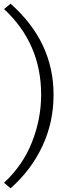

<svg xmlns="http://www.w3.org/2000/svg" viewBox="-20 -916 407 1036"><path d="M269 -405Q269 -256 208.5 -127Q148 2 37 100L2 70Q104 -25 153 -150Q202 -275 202 -405Q202 -681 2 -867L37 -896Q269 -691 269 -405Z"/></svg>

Font: Halant
Style: Regular
Weight: 400
Designer: Hitesh Malaviya (Devanagari), Satya Rajpurohit (Latin)
Foundry: Indian Type Foundry
Version: Version 1.101;PS 1.0;hotconv 1.0.78;makeotf.lib2.5.61930; tt